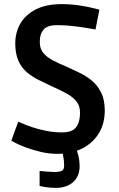

<svg xmlns="http://www.w3.org/2000/svg" viewBox="-20 -732 578 931"><path d="M260 14Q216 14 175.5 4Q135 -6 103 -18Q71 -30 53 -40Q35 -50 35 -50Q35 -50 40 -64Q45 -78 51.5 -96Q58 -114 63.5 -128Q69 -142 69 -142Q69 -142 87 -134Q105 -126 135.5 -115.5Q166 -105 204 -97.5Q242 -90 280 -90Q302 -90 315.5 -94Q329 -98 335 -102Q350 -112 359 -132.5Q368 -153 368 -187Q368 -219 350.5 -240.5Q333 -262 304 -278Q275 -294 241 -309Q205 -326 171 -342.5Q137 -359 110.5 -381.5Q84 -404 69 -438Q54 -472 54 -522Q54 -575 79 -618Q104 -661 154 -686.5Q204 -712 278 -712Q324 -712 366 -705.5Q408 -699 435 -692Q462 -685 462 -685L443 -589Q443 -589 414.5 -594Q386 -599 343.5 -604.5Q301 -610 260 -610Q237 -610 224.5 -607Q212 -604 202 -598Q191 -591 182 -574.5Q173 -558 173 -527Q173 -495 191 -474Q209 -453 238.5 -438Q268 -423 302 -409Q333 -395 366 -379Q399 -363 426.5 -340Q454 -317 471 -282Q488 -247 488 -196Q488 -133 459.5 -86Q431 -39 379.5 -12.5Q328 14 260 14ZM251 179Q221 179 196.5 174.5Q172 170 172 170V97Q172 97 184 98Q196 99 212.5 100.5Q229 102 241 102Q268 102 279.5 96.5Q291 91 291 71Q291 47 286 22Q281 -3 279 -12L345 -24Q349 -15 357.5 13.5Q366 42 366 74Q366 123 334.5 151Q303 179 251 179Z"/></svg>

Font: Ruda
Style: Bold
Weight: 700
Designer: Mariela Monsalve and Angelina Sanchez
Foundry: Mariela Monsalve and Angelina Sanchez
Version: Version 2.000